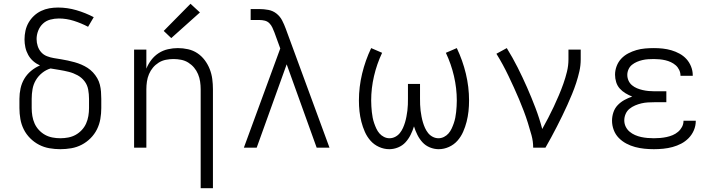

<svg xmlns="http://www.w3.org/2000/svg" viewBox="-20 -783 3790 1018"><path d="M300 8Q271 8 242 3Q213 -2 187 -15.5Q161 -29 140 -50Q119 -71 106 -97Q93 -123 88 -152Q83 -181 83 -210V-259Q83 -287 89 -314.5Q95 -342 109 -365.5Q123 -389 144.5 -407Q166 -425 192 -436Q172 -445 156 -459Q140 -473 129.5 -492Q119 -511 114.5 -532Q110 -553 110 -574Q110 -597 115 -620Q120 -643 131.5 -663Q143 -683 160 -699Q177 -715 198 -725Q219 -735 241.5 -739Q264 -743 288 -743Q337 -743 385 -729Q433 -715 477 -692L447 -641Q411 -660 371.5 -672.5Q332 -685 292 -685Q269 -685 246.5 -679Q224 -673 207.5 -657.5Q191 -642 182.5 -620Q174 -598 174 -576Q174 -557 180 -538.5Q186 -520 198.5 -506Q211 -492 229 -485Q247 -478 265.5 -475Q284 -472 302.5 -469Q321 -466 339.5 -462Q358 -458 376 -453Q394 -448 411.5 -440.5Q429 -433 444.5 -423Q460 -413 473 -399Q486 -385 495.5 -368.5Q505 -352 509.5 -334Q514 -316 515.5 -297Q517 -278 517 -259V-210Q517 -181 512 -152Q507 -123 494 -97Q481 -71 460 -50Q439 -29 413 -15.5Q387 -2 358 3Q329 8 300 8ZM300 -50Q321 -50 342 -54Q363 -58 381 -68Q399 -78 413.5 -93.5Q428 -109 436.5 -128Q445 -147 448.5 -168Q452 -189 452 -210V-259Q452 -284 447.5 -308.5Q443 -333 428 -352.5Q413 -372 391 -384Q369 -396 345 -402Q321 -408 296.5 -412Q272 -416 248 -420Q224 -413 203.5 -396.5Q183 -380 170 -358Q157 -336 152.5 -310.5Q148 -285 148 -259V-210Q148 -189 151.5 -168Q155 -147 163.5 -128Q172 -109 186.5 -93.5Q201 -78 219 -68Q237 -58 258 -54Q279 -50 300 -50Z M1044 215V-310Q1044 -330 1041 -350.5Q1038 -371 1030 -390Q1022 -409 1009 -424.5Q996 -440 978.5 -451Q961 -462 940.5 -466Q920 -470 900 -470Q880 -470 859.5 -466Q839 -462 821.5 -451Q804 -440 791 -424.5Q778 -409 770 -390Q762 -371 759 -350.5Q756 -330 756 -310V0H691V-520H756V-419Q766 -444 782.5 -465.5Q799 -487 821.5 -501.5Q844 -516 870.5 -522Q897 -528 923 -528Q950 -528 977 -522Q1004 -516 1026.5 -501Q1049 -486 1065.5 -464Q1082 -442 1092 -416.5Q1102 -391 1105.5 -364Q1109 -337 1109 -310V215ZM888 -581 848 -619 990 -763 1040 -717Z M1273 0 1466 -526 1435 -611Q1430 -624 1424 -637Q1418 -650 1408 -660Q1398 -670 1384 -673.5Q1370 -677 1355 -677H1309V-735H1355Q1379 -735 1403 -730.5Q1427 -726 1446 -711Q1465 -696 1476 -674.5Q1487 -653 1495 -631L1727 0H1659L1500 -442L1341 0Z M2044 8Q2016 8 1989.5 -4Q1963 -16 1944.5 -37Q1926 -58 1914.5 -84Q1903 -110 1896 -137.5Q1889 -165 1886 -193Q1883 -221 1883 -250Q1883 -322 1900 -392.5Q1917 -463 1948 -528L2006 -503Q1978 -444 1963 -379.5Q1948 -315 1948 -250Q1948 -235 1949 -219.5Q1950 -204 1951.5 -189Q1953 -174 1956 -159Q1959 -144 1964 -129.5Q1969 -115 1975.5 -101Q1982 -87 1992 -75.5Q2002 -64 2016 -57Q2030 -50 2045 -50Q2061 -50 2075.5 -57.5Q2090 -65 2100 -77.5Q2110 -90 2116.5 -104.5Q2123 -119 2127.5 -134Q2132 -149 2135 -165Q2138 -181 2140 -196.5Q2142 -212 2142.5 -228Q2143 -244 2143 -260V-338H2207V-260Q2207 -244 2207.5 -228Q2208 -212 2210 -196.5Q2212 -181 2215 -165Q2218 -149 2222.5 -134Q2227 -119 2233.5 -104.5Q2240 -90 2250 -77.5Q2260 -65 2274.5 -57.5Q2289 -50 2305 -50Q2320 -50 2334 -57Q2348 -64 2358 -75.5Q2368 -87 2374.5 -101Q2381 -115 2386 -129.5Q2391 -144 2394 -159Q2397 -174 2398.5 -189Q2400 -204 2401 -219.5Q2402 -235 2402 -250Q2402 -315 2387 -379.5Q2372 -444 2344 -503L2402 -528Q2433 -463 2450 -392.5Q2467 -322 2467 -250Q2467 -221 2464 -193Q2461 -165 2454 -137.5Q2447 -110 2435.5 -84Q2424 -58 2405.5 -37Q2387 -16 2360.5 -4Q2334 8 2306 8Q2282 8 2259 -1.5Q2236 -11 2220 -28.5Q2204 -46 2193 -68Q2182 -90 2175 -113Q2168 -90 2157 -68Q2146 -46 2130 -28.5Q2114 -11 2091 -1.5Q2068 8 2044 8Z M2807 0Q2807 -34 2798 -66.5Q2789 -99 2779 -131Q2769 -163 2757 -194.5Q2745 -226 2732 -257Q2719 -288 2705 -318.5Q2691 -349 2676.5 -379.5Q2662 -410 2646 -439.5Q2630 -469 2612 -498L2667 -528Q2698 -478 2724.5 -425.5Q2751 -373 2774.5 -319.5Q2798 -266 2819 -211Q2840 -156 2855 -99Q2871 -128 2886.5 -157.5Q2902 -187 2916 -217Q2930 -247 2943 -277.5Q2956 -308 2967 -339Q2978 -370 2986 -402.5Q2994 -435 2994 -468V-520H3059V-468Q3059 -436 3052 -405Q3045 -374 3035 -343.5Q3025 -313 3013 -284Q3001 -255 2988 -226Q2975 -197 2961 -168.5Q2947 -140 2932.5 -111.5Q2918 -83 2903 -55.5Q2888 -28 2872 0Z M3447 8Q3422 8 3397 5.5Q3372 3 3347.5 -3.5Q3323 -10 3300.5 -22Q3278 -34 3260.5 -52Q3243 -70 3234 -94Q3225 -118 3225 -143Q3225 -166 3232.5 -188Q3240 -210 3255.5 -226Q3271 -242 3291 -253Q3311 -264 3332 -271Q3314 -278 3296.5 -288.5Q3279 -299 3266 -313.5Q3253 -328 3247 -347.5Q3241 -367 3241 -387Q3241 -410 3249.5 -432.5Q3258 -455 3274 -472Q3290 -489 3311 -500Q3332 -511 3354.5 -517.5Q3377 -524 3400.5 -526Q3424 -528 3447 -528Q3471 -528 3494 -525.5Q3517 -523 3539.5 -516.5Q3562 -510 3583 -498.5Q3604 -487 3619.5 -470Q3635 -453 3644 -430.5Q3653 -408 3653 -385Q3653 -384 3653 -383Q3653 -382 3653 -381H3588Q3588 -382 3588 -382.5Q3588 -383 3588 -383Q3588 -398 3581 -412.5Q3574 -427 3562.5 -437Q3551 -447 3537 -453.5Q3523 -460 3508 -463.5Q3493 -467 3477.5 -468.5Q3462 -470 3447 -470Q3432 -470 3416.5 -469Q3401 -468 3386 -464.5Q3371 -461 3357 -455Q3343 -449 3331 -439.5Q3319 -430 3312.5 -415.5Q3306 -401 3306 -386Q3306 -370 3312.5 -355.5Q3319 -341 3331 -331Q3343 -321 3357.5 -315Q3372 -309 3387.5 -305.5Q3403 -302 3418.5 -300.5Q3434 -299 3450 -299H3513V-241H3450Q3433 -241 3415.5 -240Q3398 -239 3381 -235Q3364 -231 3347.5 -224Q3331 -217 3317.5 -206Q3304 -195 3297 -178.5Q3290 -162 3290 -145Q3290 -127 3297.5 -111.5Q3305 -96 3318 -85Q3331 -74 3347 -67Q3363 -60 3379.5 -56.5Q3396 -53 3413 -51.5Q3430 -50 3447 -50Q3464 -50 3481 -51.5Q3498 -53 3514.5 -56.5Q3531 -60 3546.5 -66.5Q3562 -73 3575 -84Q3588 -95 3596 -110Q3604 -125 3604 -142Q3604 -142 3604 -142Q3604 -142 3604 -143H3669Q3669 -142 3669 -141.5Q3669 -141 3669 -141Q3669 -116 3659 -92.5Q3649 -69 3631.5 -51Q3614 -33 3592 -21.5Q3570 -10 3546 -3.5Q3522 3 3497 5.5Q3472 8 3447 8Z"/></svg>

Font: Iosevka Aile Custom Light
Style: Regular
Weight: 300
Designer: Belleve Invis
Foundry: Belleve Invis
Version: Version 17.0.2; ttfautohint (v1.8.3)